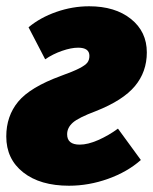

<svg xmlns="http://www.w3.org/2000/svg" viewBox="-31 -573 488 612"><path d="M437 -406Q437 -344 399 -298.5Q361 -253 275 -219Q219 -198 201 -182Q183 -166 183 -145Q183 -112 223 -112Q249 -112 282 -126.5Q315 -141 345 -163L418 -63Q375 -25 313.5 -3Q252 19 189 19Q97 19 43 -23.5Q-11 -66 -11 -138Q-11 -203 27 -249Q65 -295 163 -331Q202 -345 221.5 -355Q241 -365 247.5 -373.5Q254 -382 254 -395Q254 -421 218 -421Q196 -421 167 -411Q138 -401 113 -384L60 -486Q97 -517 148.5 -535Q200 -553 253 -553Q336 -553 386.5 -512.5Q437 -472 437 -406Z"/></svg>

Font: Fira Sans Condensed Black
Style: Italic
Weight: 900
Width: 3
Italic angle: -8°
Designer: Carrois Corporate & Edenspiekermann AG
Foundry: Carrois Corporate GbR & Edenspiekermann AG
Version: Version 4.203